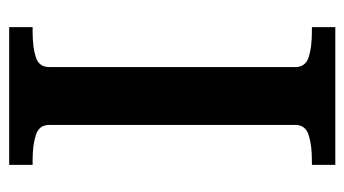

<svg xmlns="http://www.w3.org/2000/svg" viewBox="-186 -564 750 418"><g transform="rotate(90 189.0 -355.0)"><path d="M126 -87V-623Q126 -645 104.5 -652Q83 -659 50 -659H39V-710H339V-659H328Q296 -659 274 -652Q252 -645 252 -623V-87Q252 -65 274 -58Q296 -51 328 -51H339V0H39V-51H50Q83 -51 104.5 -58Q126 -65 126 -87Z"/></g></svg>

Font: Roboto Serif 36pt Medium
Style: Regular
Weight: 500
Designer: Greg Gazdowicz
Foundry: Commercial Type
Version: Version 1.008